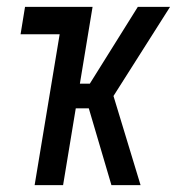

<svg xmlns="http://www.w3.org/2000/svg" viewBox="-20 -540 540 560"><path d="M390 0H305L239 -224H201L164 0H81L154 -440H40L53 -520H250L213 -296H242L382 -520H476L311 -260Z"/></svg>

Font: Iosevka Term Curly Medium
Style: Italic
Weight: 500
Italic angle: -9°
Designer: Belleve Invis
Foundry: Belleve Invis
Version: Version 32.3.0